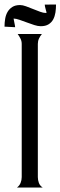

<svg xmlns="http://www.w3.org/2000/svg" viewBox="-64 -835 269 855"><path d="M32.7 -639.6Q32.7 -652.3 27.1 -663.3Q21.5 -674.3 14.6 -683.6H122.6Q114.7 -674.3 109.6 -663.3Q104.5 -652.3 104.5 -639.6V-46.4Q104.5 -33.2 109.1 -20.5Q113.8 -7.8 126 0H11.7Q22.9 -8.3 27.8 -20.8Q32.7 -33.2 32.7 -46.4ZM-43.9 -716.3Q-43.9 -733.9 -41 -751.2Q-38.1 -768.6 -30.3 -782Q-22.5 -795.4 -9 -804Q4.4 -812.5 25.4 -812.5Q36.6 -812.5 52 -806.9Q67.4 -801.3 83.5 -794.7Q99.6 -788.1 114.5 -782.7Q129.4 -777.3 139.2 -777.3Q141.6 -777.3 143.6 -778.8Q142.6 -781.2 141.4 -786.1Q140.1 -791 138.7 -796.4Q137.2 -801.8 136.2 -806.6Q135.3 -811.5 135.3 -814.5L185.5 -814.9Q185.5 -796.9 182.9 -779.5Q180.2 -762.2 172.9 -748.5Q165.5 -734.9 152.1 -726.6Q138.7 -718.3 117.2 -718.3Q105 -718.3 88.9 -723.4Q72.8 -728.5 55.9 -734.9Q39.1 -741.2 23.4 -746.6Q7.8 -752 -3.4 -752.4Q-2.9 -749.5 -2 -744.1Q-1 -738.8 0.2 -732.9Q1.5 -727.1 2.4 -721.7Q3.4 -716.3 3.4 -713.9Z"/></svg>

Font: XAYAX
Style: Regular
Weight: 400
Designer: Peter Wiegel
Foundry: Peter Wiegel
Version: Version 1.000 2009 initial release